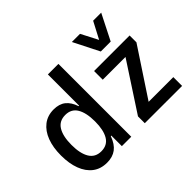

<svg xmlns="http://www.w3.org/2000/svg" viewBox="-145 -1025 1314 1314"><g transform="rotate(-45 511.5 -368.5)"><path d="M243 9Q182 9 140 -23Q98 -55 76 -113Q54 -171 54 -249Q54 -327 76 -385Q98 -443 140 -475.5Q182 -508 241 -508Q295 -508 328 -481.5Q361 -455 378 -403H383V-705H485V0H394V-102H389Q368 -44 332.5 -17.5Q297 9 243 9ZM270 -74Q329 -74 356.5 -120Q384 -166 384 -249Q384 -333 356.5 -379Q329 -425 271 -425Q212 -425 184 -379Q156 -333 156 -249Q156 -166 184 -120Q212 -74 270 -74ZM616 0V-66L866 -449L871 -414H623V-498H967V-432L715 -50L710 -85H977V0ZM750 -560 656 -746H735L798 -624L862 -746H940L846 -560Z"/></g></svg>

Font: Nunito Sans 7pt Condensed SemiBold
Style: Regular
Weight: 600
Width: 3
Designer: Vernon Adams
Foundry: Vernon Adams
Version: Version 3.101;gftools[0.9.27]